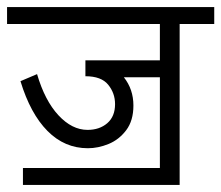

<svg xmlns="http://www.w3.org/2000/svg" viewBox="-44 -476 627 544"><path d="M465 -408V48H21V0H409V-257H307Q334 -223 334 -177Q334 -134 313.5 -107Q293 -80 263.5 -68Q234 -56 205 -56Q139 -56 90.5 -105Q42 -154 14 -246L61 -266Q83 -191 121.5 -149.5Q160 -108 204 -108Q238 -108 260 -127Q282 -146 282 -181Q282 -212 262.5 -236Q243 -260 198 -260V-305H241H409V-408H-24V-456H563V-408Z"/></svg>

Font: Cambay Devanagari
Style: Regular
Weight: 400
Designer: Pooja Saxena
Foundry: Pooja Saxena
Version: Version 1.180;PS 001.180;hotconv 1.0.70;makeotf.lib2.5.58329